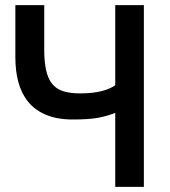

<svg xmlns="http://www.w3.org/2000/svg" viewBox="-20 -730 664 750"><path d="M430.2 -710H542V0H430.2V-289.1Q398.9 -276.4 360.8 -269.5Q324.7 -263.2 264.2 -263.2Q203.1 -263.2 159.2 -281.7Q115.7 -300.3 89.4 -333Q63 -366.2 51.3 -410.6Q40 -453.6 40 -506.8V-710H152.8V-534.2Q152.8 -488.3 160.2 -456.1Q167.5 -422.9 183.1 -403.3Q199.2 -382.8 226.1 -374Q252.9 -365.2 293 -365.2Q341.8 -365.2 376.5 -374Q410.6 -382.8 430.2 -397Z"/></svg>

Font: Rising Sun DemiBold
Style: DemiBold
Weight: 600
Designer: Matt McInerney, Pablo Impallari, Rodrigo Fuenzalida
Foundry: Matt McInerney, Pablo Impallari, Rodrigo Fuenzalida
Version: Version 1.000